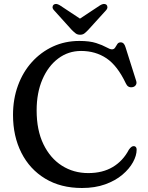

<svg xmlns="http://www.w3.org/2000/svg" viewBox="-20 -921 738 959"><path d="M662.5 -173.5Q662.5 -144 644.2 -110.8Q626 -77.5 591 -48Q556 -18.5 505.2 -0.2Q454.5 18 389.5 18Q283 18 205.8 -28.8Q128.5 -75.5 86.8 -158Q45 -240.5 45 -347Q45 -426.5 69.8 -494Q94.5 -561.5 139.5 -611.2Q184.5 -661 244.8 -688.8Q305 -716.5 376.5 -716.5Q428 -716.5 460.2 -706Q492.5 -695.5 511 -685Q529.5 -674.5 539 -674.5Q549.5 -674.5 555 -683.2Q560.5 -692 566 -700.8Q571.5 -709.5 583 -709.5Q600 -709.5 607 -685L660.5 -516Q664 -504.5 658 -495.8Q652 -487 640.5 -485.5Q618.5 -482 608.5 -504.5Q566.5 -593 511.8 -629.8Q457 -666.5 385 -666.5Q321 -666.5 270.8 -628.8Q220.5 -591 191.8 -524.2Q163 -457.5 163 -369.5Q163 -270.5 197 -200.5Q231 -130.5 289.2 -93.5Q347.5 -56.5 421 -56.5Q492.5 -56.5 543.2 -86.8Q594 -117 623.5 -173Q637.5 -193.5 650.5 -191Q662.5 -188.5 662.5 -173.5ZM420.5 -771.5Q410 -760.5 401.5 -754Q393 -747.5 380 -747.5Q367 -747.5 358.2 -754Q349.5 -760.5 338.5 -771.5L250 -869.5Q242 -878 242.5 -885.8Q243 -893.5 248 -897.5Q259.5 -906.5 279 -894.5L379.5 -828L480 -894.5Q499.5 -906.5 511.5 -897.5Q516 -893.5 516.5 -885.8Q517 -878 509.5 -869.5Z"/></svg>

Font: Fraunces 9pt Soft
Style: Regular
Weight: 400
Version: Version 1.000;[0bf87f6ff]